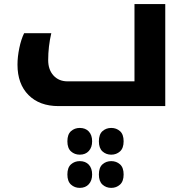

<svg xmlns="http://www.w3.org/2000/svg" viewBox="-20 -515 907 932"><path d="M264.2 0Q171.9 0 118.4 -53.7Q64.9 -107.4 64.9 -201.2Q64.9 -238.8 73.7 -281.5Q82.5 -324.2 97.2 -354H229Q213.9 -289.1 213.9 -223.1Q213.9 -176.8 239.7 -148.4Q265.6 -120.1 308.1 -120.1H632.8V-495.1H782.2V0ZM367.2 397Q342.3 397 324.7 381.1Q307.1 365.2 307.1 332Q307.1 298.3 324.7 282.7Q342.3 267.1 367.2 267.1Q395 267.1 411.1 284.4Q427.2 301.8 427.2 332Q427.2 361.3 411.1 379.2Q395 397 367.2 397ZM520 397Q495.1 397 477.5 381.1Q460 365.2 460 332Q460 298.3 477.5 282.7Q495.1 267.1 520 267.1Q544.9 267.1 562.5 282.7Q580.1 298.3 580.1 332Q580.1 365.2 562.5 381.1Q544.9 397 520 397ZM367.2 235.8Q342.3 235.8 324.7 220Q307.1 204.1 307.1 170.9Q307.1 137.2 324.7 121.6Q342.3 106 367.2 106Q395 106 411.1 123.3Q427.2 140.6 427.2 170.9Q427.2 200.2 411.1 218Q395 235.8 367.2 235.8ZM520 235.8Q495.1 235.8 477.5 220Q460 204.1 460 170.9Q460 137.2 477.5 121.6Q495.1 106 520 106Q544.9 106 562.5 121.6Q580.1 137.2 580.1 170.9Q580.1 204.1 562.5 220Q544.9 235.8 520 235.8Z"/></svg>

Font: DroidArabicKufi-Bold
Style: Bold
Weight: 700
Designer: Pascal Zoghbi
Foundry: Ascender Corporation
Version: Version 1.00